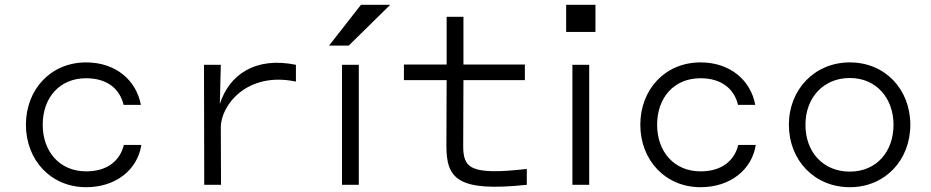

<svg xmlns="http://www.w3.org/2000/svg" viewBox="-20 -770 3880 800"><path d="M339 10C463 10 553 -63 569 -166H496C481 -104 431 -56 339 -56C228 -56 158 -139 158 -250C158 -362 227 -444 339 -444C429 -444 480 -397 495 -333H567C548 -435 463 -510 339 -510C191 -510 88 -397 88 -250C88 -103 192 10 339 10Z M1213 -430V-500C1043 -535 935 -458 896 -337L900 -500H830L831 0H901L900 -239C900 -333 1011 -473 1213 -430Z M1475 -500H1405V0H1475ZM1351 -580H1433L1606 -750H1484Z M2175 0V-66C1937 -39 1910 -70 1910 -163L1911 -436H2167V-501H1911V-700H1841V-501H1663V-436H1841L1840 -163C1840 -27 1884 31 2175 0Z M2435 -500H2365V0H2435ZM2339 -637H2461V-750H2339Z M2899 10C3023 10 3113 -63 3129 -166H3056C3041 -104 2991 -56 2899 -56C2788 -56 2718 -139 2718 -250C2718 -362 2787 -444 2899 -444C2989 -444 3040 -397 3055 -333H3127C3108 -435 3023 -510 2899 -510C2751 -510 2648 -397 2648 -250C2648 -103 2752 10 2899 10Z M3521 -510C3374 -510 3267 -397 3267 -250C3267 -103 3373 10 3521 10C3668 10 3773 -103 3773 -250C3773 -398 3668 -510 3521 -510ZM3336 -250C3336 -362 3410 -445 3521 -445C3633 -445 3703 -359 3703 -250C3703 -138 3632 -55 3521 -55C3409 -55 3336 -137 3336 -250Z"/></svg>

Font: altertype_V2
Style: Regular
Weight: 400
Designer: Simon Renaud
Version: Version 2.001;Glyphs 3.1.2 (3151)